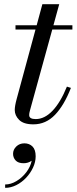

<svg xmlns="http://www.w3.org/2000/svg" viewBox="-20 -580 366 911"><path d="M42 149.7Q42 129.7 57.4 114.9Q72.8 100.1 95.6 100.1Q119.2 100.1 134.2 115.1Q149.2 130.1 149.2 161.7Q149.2 188.5 136.8 215.1Q124.4 241.7 103.8 263.5Q83.2 285.3 57.4 298.3Q31.6 311.3 4.4 311.3V295.3Q31.2 295.3 58 279.3Q84.8 263.3 104.6 237.5Q124.4 211.7 130.4 182.5Q113.6 194.5 92 194.5Q66.4 194.5 54.2 181.3Q42 168.1 42 149.7ZM316.5 -163Q284.5 -80.5 241 -35.2Q197.5 10 138.5 10Q92 10 71 -11Q50 -32 50 -58Q50 -77 59 -110L148.5 -440H53.5V-460H154L181 -560H261L233.5 -460H323.5V-440H228L123 -59Q121.5 -53.5 120 -47Q118.5 -40.5 118.5 -33.5Q118.5 -15 149.5 -15Q191.5 -15 229.2 -54.5Q267 -94 297.5 -169Z"/></svg>

Font: Bodoni* 11pt
Style: Italic
Weight: 400
Italic angle: -13°
Version: Version 2.3